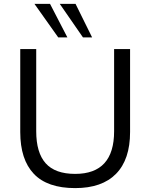

<svg xmlns="http://www.w3.org/2000/svg" viewBox="-20 -957 770 986"><path d="M84 0ZM366 9Q223 9 153.5 -64.5Q84 -138 84 -279V-705H166V-283Q166 -173 214.5 -118.5Q263 -64 366 -64Q566 -64 566 -283V-705H648V-279Q648 -138 576 -64.5Q504 9 366 9ZM406 -765 287 -937H368L453 -765ZM279 -765 157 -937H237L326 -765Z"/></svg>

Font: Winston
Style: Regular
Weight: 400
Designer: Original fonts by Vernon Adams / Changes by Cristiano Sobral
Foundry: Original fonts by Vernon Adams / Changes by Cristiano Sobral
Version: Version 2.503;July 17, 2020;FontCreator 13.0.0.2655 64-bit